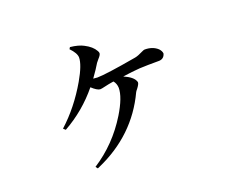

<svg xmlns="http://www.w3.org/2000/svg" viewBox="-105 -762 1211 997"><g transform="rotate(-20 500.0 -264.0)"><path d="M353.5 -575.2 359.4 -585Q405.3 -580.1 432.6 -565.4Q472.7 -544.9 488.3 -516.6Q493.2 -508.8 493.2 -502.9Q493.2 -493.2 476.6 -475.6Q468.8 -466.8 463.9 -460Q447.3 -431.6 417 -389.6Q432.6 -387.7 439.5 -387.7Q486.3 -387.7 659.2 -418Q675.8 -420.9 707 -436.5Q714.8 -440.4 719.7 -440.4Q763.7 -440.4 791 -415Q803.7 -401.4 804.7 -387.7Q797.9 -361.3 771.5 -359.4Q700.2 -359.4 662.1 -357.4Q620.1 -354.5 567.4 -346.7Q617.2 -325.2 627 -298.8Q628.9 -294.9 628.9 -292Q628.9 -282.2 612.3 -260.7Q605.5 -252.9 602.5 -247.1Q506.8 -43 289.1 52.7Q284.2 54.7 280.3 56.6L271.5 44.9Q394.5 -34.2 473.6 -163.1Q525.4 -248 525.4 -299.8Q524.4 -323.2 510.7 -339.8Q506.8 -338.9 499 -337.9Q487.3 -335.9 482.4 -335Q474.6 -334 460 -330.1Q440.4 -325.2 432.6 -325.2Q416 -326.2 387.7 -352.5Q305.7 -252 192.4 -188.5L180.7 -199.2Q272.5 -282.2 340.8 -400.4Q385.7 -478.5 385.7 -518.6Q384.8 -543 353.5 -575.2Z"/></g></svg>

Font: GenYoMin JP SemiBold
Style: Regular
Weight: 600
Version: Version 1.001;PS 1;hotconv 16.6.51;makeotf.lib2.5.65220 DEVE